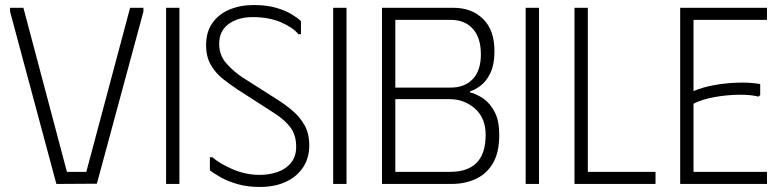

<svg xmlns="http://www.w3.org/2000/svg" viewBox="-20 -731 3103 763"><path d="M20 -700H73L246 -48H323L497 -700H550V-685L365 -1L204 0L20 -685Z M640 -700H693V0H640Z M1209 -153Q1209 -103 1184.5 -66Q1160 -29 1116 -8.5Q1072 12 1012 12Q963 12 923.5 0.5Q884 -11 856 -27Q828 -43 814 -54V-106H824Q854 -80 905.5 -58Q957 -36 1012 -36Q1050 -36 1083 -47.5Q1116 -59 1136.5 -84Q1157 -109 1157 -148Q1157 -193 1135 -223.5Q1113 -254 1069 -282L923 -376Q896 -394 867 -416.5Q838 -439 818.5 -472Q799 -505 799 -551Q799 -604 824 -639.5Q849 -675 892 -693Q935 -711 988 -711Q1040 -711 1077.5 -700Q1115 -689 1139.5 -674Q1164 -659 1176 -647V-595H1166Q1144 -622 1096.5 -642.5Q1049 -663 984 -663Q926 -663 888.5 -635.5Q851 -608 851 -557Q851 -511 880.5 -478Q910 -445 946 -422L1078 -338Q1112 -317 1142 -291.5Q1172 -266 1190.5 -233Q1209 -200 1209 -153Z M1304 -700H1357V0H1304Z M1498 0H1773Q1828 0 1871 -20Q1914 -40 1939 -82.5Q1964 -125 1964 -195Q1964 -250 1946.5 -284.5Q1929 -319 1902.5 -338Q1876 -357 1848 -364V-368Q1868 -374 1890.5 -391Q1913 -408 1929 -441.5Q1945 -475 1945 -528Q1945 -611 1900 -655.5Q1855 -700 1782 -700H1498ZM1551 -48V-337H1766Q1825 -337 1867.5 -299.5Q1910 -262 1910 -195Q1910 -121 1874.5 -84.5Q1839 -48 1768 -48ZM1551 -383V-652H1771Q1827 -652 1859 -616.5Q1891 -581 1891 -515Q1891 -451 1859 -417Q1827 -383 1771 -383Z M2069 -700H2122V0H2069Z M2263 -700H2316V-48H2585V0H2263Z M3028 -700V-652H2736V-369Q2771 -384 2817 -392.5Q2863 -401 2912 -402.5Q2961 -404 3001 -397V-353L2994 -347Q2964 -355 2917 -354.5Q2870 -354 2821 -345.5Q2772 -337 2736 -319V-48H3028V0H2683V-700Z"/></svg>

Font: Phudu Light Light
Style: Regular
Weight: 300
Version: Version 1.005;gftools[0.9.23]